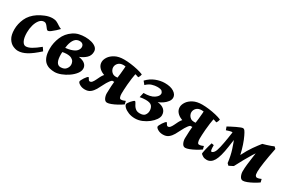

<svg xmlns="http://www.w3.org/2000/svg" viewBox="58 -1219 2952 2004"><g transform="rotate(30 1534.0 -217.0)"><path d="M457.5 -402.8Q443.8 -388.2 422.1 -368.2Q400.4 -348.1 379.9 -333Q359.4 -317.9 348.1 -317.9Q339.4 -317.9 331.1 -327.4Q322.8 -336.9 313.7 -349.6Q304.7 -362.3 293.9 -371.8Q283.2 -381.3 269 -381.3Q236.8 -381.3 214.1 -353.5Q191.4 -325.7 179.4 -283Q167.5 -240.2 167.5 -194.3Q167.5 -131.3 184.8 -96.4Q202.1 -61.5 229 -61.5Q257.8 -61.5 295.7 -82.8Q333.5 -104 385.7 -147Q389.6 -142.1 400.1 -126.7Q410.6 -111.3 412.6 -107.4Q335.9 -38.1 282 -9Q228 20 181.2 20Q151.9 20 118.4 4.4Q85 -11.2 61.3 -50Q37.6 -88.9 37.6 -157.2Q37.6 -223.1 66.7 -288.3Q95.7 -353.5 167.5 -401.4Q194.8 -419.4 239.7 -438.2Q284.7 -457 329.1 -457Q357.9 -457 379.2 -446.3Q400.4 -435.5 418.9 -422.6Q437.5 -409.7 457.5 -402.8Z M651.4 -54.7Q695.3 -54.7 715.8 -79.6Q736.3 -104.5 736.3 -132.3Q736.3 -149.9 728 -167.2Q719.7 -184.6 698.7 -196Q677.7 -207.5 639.6 -207.5Q611.3 -207.5 575 -198Q538.6 -188.5 518.6 -178.7V-251.5Q606.9 -251.5 655 -265.6Q703.1 -279.8 721.9 -301.8Q740.7 -323.7 740.7 -346.7Q740.7 -367.2 727.8 -379.6Q714.8 -392.1 690.4 -392.1Q653.8 -392.1 631.3 -364.3Q608.9 -336.4 598.6 -287.4Q588.4 -238.3 588.4 -174.3Q588.4 -54.7 651.4 -54.7ZM720.7 -457Q761.2 -457 796.4 -447.5Q831.5 -438 853.3 -418.7Q875 -399.4 875 -369.1Q875 -323.2 843.5 -293.2Q812 -263.2 765.1 -244.6Q817.4 -236.3 841.8 -214.1Q866.2 -191.9 866.2 -159.7Q866.2 -128.4 841.6 -96.7Q816.9 -64.9 778.8 -38.6Q740.7 -12.2 698.7 3.9Q656.7 20 622.1 20Q592.3 20 563 12.7Q533.7 5.4 510 -14.4Q486.3 -34.2 472.2 -71.3Q458 -108.4 458 -168.5Q458 -238.3 486.8 -307.1Q515.6 -376 579.1 -418.9Q611.8 -440.9 647.2 -449Q682.6 -457 720.7 -457Z M1206.5 -62Q1206.5 -99.6 1209.7 -147.7Q1212.9 -195.8 1219.2 -236.8Q1224.6 -270.5 1228.5 -308.6Q1232.4 -346.7 1234.9 -378.9Q1237.3 -411.1 1237.3 -426.8L1341.3 -437.5L1371.6 -418.9Q1352.5 -315.9 1347.2 -244.6Q1341.8 -173.3 1341.8 -134.8Q1341.8 -110.8 1347.9 -94.2Q1354 -77.6 1366.7 -77.6Q1380.4 -77.6 1393.6 -81.8Q1406.7 -85.9 1418.5 -91.3L1427.7 -54.2Q1399.9 -34.7 1367.2 -16.8Q1334.5 1 1304.9 12.2Q1275.4 23.4 1257.8 23.4Q1232.9 23.4 1219.7 -3.9Q1206.5 -31.2 1206.5 -62ZM1406.7 -369.6Q1382.8 -379.9 1344.2 -387.5Q1305.7 -395 1268.8 -399.2Q1231.9 -403.3 1211.9 -403.3Q1171.9 -403.3 1150.1 -381.1Q1128.4 -358.9 1128.4 -329.1Q1128.4 -314.5 1136.5 -297.6Q1144.5 -280.8 1161.1 -269Q1177.7 -257.3 1202.1 -257.3Q1212.9 -257.3 1231.2 -258.8Q1249.5 -260.3 1260.3 -266.1L1242.7 -207.5Q1226.6 -203.6 1205.8 -202.6Q1185.1 -201.7 1157.7 -201.7Q1113.3 -201.7 1076.7 -216.6Q1040 -231.4 1018.3 -257.3Q996.6 -283.2 996.6 -316.4Q996.6 -346.7 1017.8 -379.2Q1039.1 -411.6 1081.8 -434.3Q1124.5 -457 1189 -457Q1227.1 -457 1270.5 -451.4Q1314 -445.8 1354.7 -436.3Q1395.5 -426.8 1424.8 -414.1Q1421.4 -388.2 1406.7 -369.6ZM1118.7 -228 1219.7 -220.7Q1188.5 -207 1167.7 -179Q1147 -150.9 1130.6 -116.9Q1114.3 -83 1096.2 -51.8Q1078.1 -20.5 1052.5 -0.2Q1026.9 20 986.8 20Q951.2 20 924.6 4.2Q897.9 -11.7 897.9 -26.9Q897.9 -32.2 904.8 -45.9Q911.6 -59.6 921.6 -75Q931.6 -90.3 941.7 -101.3Q951.7 -112.3 957.5 -112.3Q960.9 -112.3 965.1 -104Q969.2 -95.7 975.6 -87.2Q981.9 -78.6 990.7 -78.6Q1005.9 -78.6 1017.6 -93Q1029.3 -107.4 1039.6 -128.9Q1049.8 -150.4 1060.8 -172.4Q1071.8 -194.3 1085.7 -210.2Q1099.6 -226.1 1118.7 -228Z M1820.8 -149.9Q1820.8 -125 1801 -95.7Q1781.2 -66.4 1747.8 -40Q1714.4 -13.7 1673.6 3.2Q1632.8 20 1590.3 20Q1547.9 20 1512.9 6.1Q1478 -7.8 1457.5 -27.3Q1437 -46.9 1437 -62.5Q1437 -69.3 1444.8 -81.5Q1452.6 -93.8 1464.1 -106.9Q1475.6 -120.1 1486.1 -129.2Q1496.6 -138.2 1501.5 -138.2Q1508.3 -138.2 1514.9 -125Q1521.5 -111.8 1531.7 -94.5Q1542 -77.1 1560.1 -64Q1578.1 -50.8 1608.9 -50.8Q1652.8 -50.8 1669.7 -73.7Q1686.5 -96.7 1686.5 -125Q1686.5 -159.7 1668 -182.4Q1649.4 -205.1 1594.2 -205.1Q1582 -205.1 1561.3 -203.4Q1540.5 -201.7 1523.9 -197.8L1537.1 -255.4Q1620.6 -255.4 1661.4 -283Q1702.1 -310.5 1702.1 -339.8Q1702.1 -355.5 1689 -369.1Q1675.8 -382.8 1630.9 -382.8Q1604 -382.8 1570.1 -373Q1536.1 -363.3 1503.4 -331.1L1473.6 -367.7Q1518.6 -415 1573.5 -436Q1628.4 -457 1680.2 -457Q1750.5 -457 1790.5 -430.4Q1830.6 -403.8 1830.6 -366.2Q1830.6 -341.8 1813 -318.4Q1795.4 -294.9 1768.6 -276.1Q1741.7 -257.3 1712.9 -246.6Q1765.1 -241.7 1793 -216.3Q1820.8 -190.9 1820.8 -149.9Z M2147.9 -62Q2147.9 -99.6 2151.1 -147.7Q2154.3 -195.8 2160.6 -236.8Q2166 -270.5 2169.9 -308.6Q2173.8 -346.7 2176.3 -378.9Q2178.7 -411.1 2178.7 -426.8L2282.7 -437.5L2313 -418.9Q2293.9 -315.9 2288.6 -244.6Q2283.2 -173.3 2283.2 -134.8Q2283.2 -110.8 2289.3 -94.2Q2295.4 -77.6 2308.1 -77.6Q2321.8 -77.6 2335 -81.8Q2348.1 -85.9 2359.9 -91.3L2369.1 -54.2Q2341.3 -34.7 2308.6 -16.8Q2275.9 1 2246.3 12.2Q2216.8 23.4 2199.2 23.4Q2174.3 23.4 2161.1 -3.9Q2147.9 -31.2 2147.9 -62ZM2348.1 -369.6Q2324.2 -379.9 2285.6 -387.5Q2247.1 -395 2210.2 -399.2Q2173.3 -403.3 2153.3 -403.3Q2113.3 -403.3 2091.6 -381.1Q2069.8 -358.9 2069.8 -329.1Q2069.8 -314.5 2077.9 -297.6Q2085.9 -280.8 2102.5 -269Q2119.1 -257.3 2143.6 -257.3Q2154.3 -257.3 2172.6 -258.8Q2190.9 -260.3 2201.7 -266.1L2184.1 -207.5Q2168 -203.6 2147.2 -202.6Q2126.5 -201.7 2099.1 -201.7Q2054.7 -201.7 2018.1 -216.6Q1981.4 -231.4 1959.7 -257.3Q1938 -283.2 1938 -316.4Q1938 -346.7 1959.2 -379.2Q1980.5 -411.6 2023.2 -434.3Q2065.9 -457 2130.4 -457Q2168.5 -457 2211.9 -451.4Q2255.4 -445.8 2296.1 -436.3Q2336.9 -426.8 2366.2 -414.1Q2362.8 -388.2 2348.1 -369.6ZM2060.1 -228 2161.1 -220.7Q2129.9 -207 2109.1 -179Q2088.4 -150.9 2072 -116.9Q2055.7 -83 2037.6 -51.8Q2019.5 -20.5 1993.9 -0.2Q1968.3 20 1928.2 20Q1892.6 20 1866 4.2Q1839.4 -11.7 1839.4 -26.9Q1839.4 -32.2 1846.2 -45.9Q1853 -59.6 1863 -75Q1873 -90.3 1883.1 -101.3Q1893.1 -112.3 1898.9 -112.3Q1902.3 -112.3 1906.5 -104Q1910.6 -95.7 1917 -87.2Q1923.3 -78.6 1932.1 -78.6Q1947.3 -78.6 1959 -93Q1970.7 -107.4 1981 -128.9Q1991.2 -150.4 2002.2 -172.4Q2013.2 -194.3 2027.1 -210.2Q2041 -226.1 2060.1 -228Z M2416 -155.8 2444.3 -150.4Q2444.3 -115.7 2447 -97.2Q2449.7 -78.6 2459 -78.6Q2472.2 -78.6 2487.1 -97.9Q2502 -117.2 2513.7 -169.4Q2525.4 -221.7 2535.4 -283Q2545.4 -344.2 2554.7 -411.1L2615.2 -421.9Q2608.9 -370.6 2601.3 -317.1Q2593.8 -263.7 2586.4 -212.4Q2568.4 -86.9 2537.4 -33.4Q2506.3 20 2455.1 20Q2428.2 20 2411.6 10.3Q2395 0.5 2383.8 -9.8Q2380.9 -12.2 2383.8 -29.5Q2386.7 -46.9 2392.3 -71Q2397.9 -95.2 2404.5 -118.4Q2411.1 -141.6 2416 -155.8ZM2951.7 -413.1Q2897.5 -347.7 2845.5 -263.2Q2793.5 -178.7 2735.4 -66.4Q2727.5 -62 2710.7 -53.5Q2693.8 -44.9 2684.1 -40.5L2663.6 -60.5Q2653.8 -143.1 2631.6 -211.7Q2609.4 -280.3 2589.8 -324.7Q2579.1 -350.1 2563.7 -357.4Q2548.3 -364.7 2540 -364.7Q2529.8 -364.7 2508.5 -358.4Q2487.3 -352.1 2476.1 -348.1L2462.4 -385.7Q2479.5 -395 2502.7 -407.2Q2525.9 -419.4 2549.8 -430.7Q2573.7 -441.9 2592.8 -449.5Q2611.8 -457 2619.6 -457Q2633.8 -457 2644.8 -442.1Q2655.8 -427.2 2670.9 -395Q2689 -357.9 2706.1 -307.1Q2723.1 -256.3 2735.8 -199.7Q2773.4 -274.9 2810.5 -327.4Q2847.7 -379.9 2876 -414.6ZM2841.8 -65.4Q2841.8 -103 2846.7 -147Q2851.6 -190.9 2858.9 -240.2Q2867.2 -295.4 2870.8 -326.9Q2874.5 -358.4 2875.2 -377.4Q2876 -396.5 2876 -415Q2891.1 -418.5 2917.7 -426.8Q2944.3 -435.1 2968.8 -443.8Q2993.2 -452.6 3001 -457L3021.5 -437Q3000.5 -334 2988.8 -255.4Q2977.1 -176.8 2977.1 -138.2Q2977.1 -103 2985.6 -92Q2994.1 -81.1 3002 -81.1Q3015.6 -81.1 3028.8 -85.2Q3042 -89.4 3053.7 -94.7L3063 -57.6Q3035.2 -38.1 3002.4 -20.3Q2969.7 -2.4 2940.2 8.8Q2910.6 20 2893.1 20Q2868.2 20 2855 -7.6Q2841.8 -35.2 2841.8 -65.4Z"/></g></svg>

Font: Gentium Book Plus
Style: Bold Italic
Weight: 700
Italic angle: -8°
Designer: Victor Gaultney, Annie Olsen, Iska Routamaa, Becca Hirsbrunner
Foundry: SIL International
Version: Version 6.101